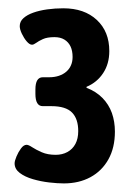

<svg xmlns="http://www.w3.org/2000/svg" viewBox="-20 -723 320 456"><path d="M131.5 -287.4Q116.4 -287.4 96.6 -289.7Q76.9 -292 58 -297.5Q39.1 -303 26.9 -312.3Q14.7 -321.6 14.7 -335Q14.7 -340.8 19.1 -351.3Q23.4 -361.7 29.8 -370.4Q36.2 -379.1 43.2 -379.1Q47.8 -379.1 56.5 -373.3Q65.3 -367.5 79.2 -361.4Q93.1 -355.3 112.3 -355.3Q128 -355.3 140.2 -362Q152.4 -368.7 159.1 -381.2Q165.8 -393.7 165.8 -411.7Q165.8 -440.7 151 -455.8Q136.1 -470.9 101.9 -470.9H81.5Q64.1 -470.9 64.1 -500V-510.5Q64.1 -539.5 81.5 -539.5H96.6Q109.4 -539.5 119.9 -543Q130.3 -546.5 137.6 -552.9Q144.9 -559.3 148.6 -568Q152.4 -576.7 152.4 -587.7Q152.4 -602.3 147.5 -612.7Q142.5 -623.2 132.9 -629Q123.4 -634.8 109.4 -634.8Q92 -634.8 81.8 -630.1Q71.7 -625.5 65.8 -621.1Q60 -616.8 56 -616.8Q50.2 -616.8 43.5 -624.6Q36.8 -632.5 31.9 -642.9Q26.9 -653.4 26.9 -660.9Q26.9 -672 35.6 -679.8Q44.3 -687.7 58.9 -692.9Q73.4 -698.1 92 -700.7Q110.6 -703.3 130.3 -703.3Q180.3 -703.3 209.9 -675.7Q239.6 -648.1 239.6 -601.7Q239.6 -571.5 225 -549.4Q210.5 -527.3 185.5 -516.8V-514.5Q208.2 -505.8 223.3 -490.4Q238.4 -475 245.7 -454.7Q252.9 -434.3 252.9 -410.5Q252.9 -372.2 237.5 -344.6Q222.1 -317 194.8 -302.2Q167.5 -287.4 131.5 -287.4Z"/></svg>

Font: Asap Condensed VF Beta
Style: Regular
Weight: 400
Designer: Pablo Cosgaya
Foundry: Omnibus-Type
Version: Version 1.008